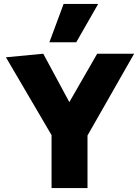

<svg xmlns="http://www.w3.org/2000/svg" viewBox="-20 -952 709 972"><path d="M302 -932H477L366 -738H230ZM241 0V-268L10 -662L199 -680L331 -435L472 -680H659L423 -266V0Z"/></svg>

Font: Palanquin Dark
Style: Bold
Weight: 700
Designer: Pria Ravichandran
Version: Version 1.000